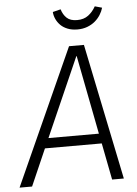

<svg xmlns="http://www.w3.org/2000/svg" viewBox="-86 -918 685 963"><g transform="rotate(-5 257.0 -436.5)"><path d="M403 -185H117L36 0H-27L282 -685H357L498 0H439ZM139 -235H393L316 -632H314ZM332 -765Q304 -765 282.5 -773.5Q261 -782 247 -796Q233 -810 225 -827.5Q217 -845 216 -863L256 -873Q264 -846 282 -829Q300 -812 334 -812Q368 -812 390.5 -829Q413 -846 428 -873L464 -863Q459 -845 448 -827.5Q437 -810 420.5 -796Q404 -782 381.5 -773.5Q359 -765 332 -765Z"/></g></svg>

Font: Glekhifnjqigglhiwekvrgaqftz
Style: Regular
Weight: 300
Italic angle: -8°
Designer: Carrois Corporate & Edenspiekermann
Foundry: Carrois Corporate GbR & Edenspiekermann AG
Version: Version 2.001